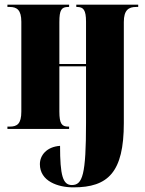

<svg xmlns="http://www.w3.org/2000/svg" viewBox="-20 -556 624 828"><path d="M297 252C446 252 514 187 514 -25V-461C514 -513 535 -526 567 -526H576V-536H309V-526H312C340 -526 351 -513 351 -462V-280H236V-461C236 -513 245 -526 274 -526H278V-536H12V-526H22C53 -526 72 -513 72 -462V-75C72 -22 54 -10 22 -10H12V0H278V-10H274C247 -10 236 -22 236 -75V-270H351V-26C351 198 336 242 290 242C251 242 239 201 239 73C181 77 152 114 152 152C152 188 171 214 200 230C227 245 261 252 297 252Z"/></svg>

Font: Noto Serif Display ExtraCondensed Black
Style: Regular
Weight: 900
Width: 2
Designer: Monotype Design Team
Foundry: Monotype Imaging Inc.
Version: Version 2.009